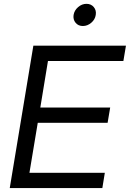

<svg xmlns="http://www.w3.org/2000/svg" viewBox="-20 -961 664 981"><path d="M29.8 0 150.4 -727.5H623.5L610.4 -649.4H225.1L186 -411.6H543L529.8 -333.5H172.9L130.4 -78.1H515.6L502.9 0ZM403.3 -828.1Q379.9 -828.1 366.2 -844.7Q352.5 -861.3 356 -884.8Q359.9 -908.2 379.2 -924.8Q398.4 -941.4 421.9 -941.4Q445.3 -941.4 459.2 -924.8Q473.1 -908.2 469.2 -884.8Q465.8 -861.3 446.3 -844.7Q426.8 -828.1 403.3 -828.1Z"/></svg>

Font: Inter Display
Style: Italic
Weight: 400
Italic angle: -9.39999°
Designer: Rasmus Andersson
Foundry: rsms
Version: Version 4.000;git-a52131595